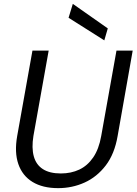

<svg xmlns="http://www.w3.org/2000/svg" viewBox="-20 -962 707 994"><path d="M281 12Q201 12 148.5 -20Q96 -52 75 -112.5Q54 -173 69 -258L148 -700H232L153 -258Q143 -196 155 -152.5Q167 -109 202 -86.5Q237 -64 295 -64Q348 -64 390.5 -84Q433 -104 462.5 -147Q492 -190 504 -258L583 -700H667L589 -258Q573 -165 527.5 -105.5Q482 -46 418 -17Q354 12 281 12ZM520 -753 335 -870 357 -942 538 -815Z"/></svg>

Font: DM Sans 16pt
Style: Italic
Weight: 400
Italic angle: -10°
Version: Version 4.004;gftools[0.9.30]